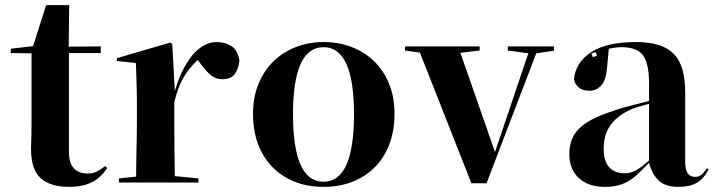

<svg xmlns="http://www.w3.org/2000/svg" viewBox="-20 -720 2793 749"><path d="M322 -43Q342 -43 357 -50.5Q372 -58 390 -72L398 -65Q376 -29 340 -10Q304 9 250 9Q176 9 138.5 -25Q101 -59 101 -140Q102 -169 102.5 -193Q103 -217 103 -249V-512L22 -513V-530L109 -540L160 -700H250L248 -538L373 -539V-513H249V-127Q249 -83 268.5 -63Q288 -43 322 -43Z M652 -548 662 -365Q678 -418 697.5 -454.5Q717 -491 738.5 -513.5Q760 -536 782 -546Q804 -556 825 -556Q858 -556 882.5 -540.5Q907 -525 914 -484Q911 -452 896 -431.5Q881 -411 848 -411Q822 -411 803.5 -426Q785 -441 765 -468L751 -486Q716 -453 695 -416Q674 -379 660 -322V-238Q660 -196 660.5 -139.5Q661 -83 662 -33L754 -24V-8H444V-24L511 -31Q511 -55 511.5 -82.5Q512 -110 512.5 -137.5Q513 -165 513.5 -191Q514 -217 514 -238V-321Q514 -345 513.5 -364.5Q513 -384 512.5 -401.5Q512 -419 511.5 -436Q511 -453 510 -474L436 -482V-493L644 -554Z M1123 -274Q1123 -144 1152.5 -77.5Q1182 -11 1242 -11Q1302 -11 1331.5 -77.5Q1361 -144 1361 -274Q1361 -536 1242 -536Q1123 -536 1123 -274ZM1519 -276Q1519 -210 1499 -157.5Q1479 -105 1442.5 -68Q1406 -31 1355 -11Q1304 9 1242 9Q1179 9 1128.5 -11.5Q1078 -32 1042 -69Q1006 -106 986.5 -158.5Q967 -211 967 -276Q967 -341 988.5 -393Q1010 -445 1047 -481Q1084 -517 1134.5 -536.5Q1185 -556 1242 -556Q1300 -556 1350.5 -537Q1401 -518 1438.5 -482Q1476 -446 1497.5 -394Q1519 -342 1519 -276Z M2141 -539V-522L2072 -512L1878 -5H1819L1618 -515L1560 -523V-539H1851V-523L1776 -514L1911 -127L2041 -512L1961 -523V-539Z M2691 -30Q2705 -30 2715 -37.5Q2725 -45 2738 -64L2744 -59Q2726 -23 2698.5 -7Q2671 9 2626 9Q2578 9 2551.5 -14Q2525 -37 2512 -85Q2489 -61 2470 -43Q2451 -25 2431.5 -13.5Q2412 -2 2390 3.5Q2368 9 2339 9Q2276 9 2238.5 -25Q2201 -59 2201 -119Q2201 -151 2211 -176.5Q2221 -202 2244.5 -223.5Q2268 -245 2308 -263Q2348 -281 2408 -299Q2429 -305 2455 -311.5Q2481 -318 2512 -326V-393Q2512 -472 2488.5 -504Q2465 -536 2404 -536Q2393 -536 2382 -534.5Q2371 -533 2355 -530L2348 -454Q2343 -404 2324 -385Q2305 -366 2280 -366Q2230 -366 2219 -410Q2225 -476 2285.5 -516Q2346 -556 2461 -556Q2513 -556 2549.5 -544.5Q2586 -533 2609 -509Q2632 -485 2642.5 -447.5Q2653 -410 2653 -357V-88Q2653 -30 2691 -30ZM2287 -511 2293 -497 2309 -503 2303 -517ZM2417 -44Q2440 -44 2461 -55.5Q2482 -67 2512 -94V-315Q2487 -308 2471 -303.5Q2455 -299 2446 -295Q2392 -272 2363.5 -234.5Q2335 -197 2335 -139Q2335 -91 2356.5 -67.5Q2378 -44 2417 -44Z"/></svg>

Font: XinYuGongZhangJiaSongA
Style: Regular
Weight: 900
Designer: XinYuGong
Foundry: Adobe Systems Incorporated
Version: Version 1.00